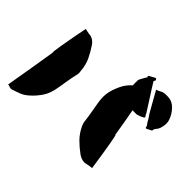

<svg xmlns="http://www.w3.org/2000/svg" viewBox="-142 -1034 1285 1285"><g transform="rotate(45 500.0 -391.5)"><path d="M777 -497H764Q758 -497 752 -497Q746 -497 741 -498Q750 -449 758.5 -400Q767 -351 775 -301Q778 -302 782 -282.5Q786 -263 791.5 -232.5Q797 -202 802.5 -167.5Q808 -133 812.5 -102Q817 -71 820 -51.5Q823 -32 823 -32Q807 -30 802 -30Q797 -30 782 -26Q741 -14 701 -44Q665 -70 632 -103Q599 -136 576 -185Q568 -202 566 -223Q562 -258 555.5 -294.5Q549 -331 543 -366Q532 -427 544 -474Q556 -521 579 -562Q589 -579 600 -592Q611 -605 624 -616Q624 -629 623.5 -641.5Q623 -654 624 -667Q625 -671 627.5 -675.5Q630 -680 632 -684Q638 -695 644 -705.5Q650 -716 657 -727Q656 -728 649 -730Q651 -732 653 -734Q655 -736 656 -737Q664 -742 672.5 -746.5Q681 -751 690 -756Q694 -758 697.5 -759.5Q701 -761 705 -756Q713 -748 704 -739L702 -735Q714 -717 726 -696Q749 -660 772.5 -623.5Q796 -587 819 -550Q821 -548 821.5 -545.5Q822 -543 823 -541Q825 -537 827.5 -533.5Q830 -530 834 -525Q834 -525 833 -522.5Q832 -520 830 -518Q820 -511 807 -506Q801 -504 795.5 -502Q790 -500 784 -498Q782 -497 777 -497ZM885 -480Q884 -491 878 -497.5Q872 -504 868 -511Q860 -528 849.5 -542.5Q839 -557 830 -573Q811 -605 793 -638.5Q775 -672 755 -706Q763 -709 769.5 -711.5Q776 -714 781 -717Q799 -728 818 -729Q837 -730 856 -728Q888 -724 914 -698Q930 -682 941 -664Q952 -646 959 -626Q968 -599 962 -571Q960 -558 955 -544Q950 -530 939 -519Q936 -515 933.5 -510.5Q931 -506 931 -501Q931 -493 923 -490Q916 -487 909.5 -483.5Q903 -480 896 -476Q892 -475 888.5 -475.5Q885 -476 885 -480ZM72 -25Q63 -21 53 -25Q43 -29 30 -31Q46 -123 61 -213Q76 -303 90 -391Q88 -391 90 -410.5Q92 -430 97.5 -461Q103 -492 109 -526.5Q115 -561 121 -591.5Q127 -622 131 -641.5Q135 -661 135 -661Q150 -658 154.5 -656.5Q159 -655 174 -653Q216 -651 242 -610Q267 -573 286.5 -532Q306 -491 310 -436Q312 -428 311.5 -417.5Q311 -407 308 -397Q300 -362 294 -326Q288 -290 282 -254Q273 -193 246.5 -152.5Q220 -112 185 -81Q158 -56 129.5 -45Q101 -34 72 -25Z"/></g></svg>

Font: Palette Mosaic
Style: Regular
Weight: 400
Designer: Shibuyafont
Version: Version 1.001